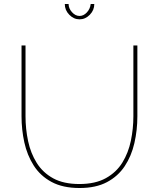

<svg xmlns="http://www.w3.org/2000/svg" viewBox="-20 -938 796 963"><path d="M379 5Q295 5 238.5 -25.5Q182 -56 149 -108Q116 -160 102 -224Q88 -288 88 -355V-710H108V-355Q108 -291 121 -230Q134 -169 164.5 -120.5Q195 -72 247 -43.5Q299 -15 378 -15Q458 -15 511 -44.5Q564 -74 594 -123Q624 -172 636.5 -232.5Q649 -293 649 -355V-710H669V-355Q669 -285 654 -220Q639 -155 605.5 -104.5Q572 -54 516.5 -24.5Q461 5 379 5ZM379 -858Q399 -858 415.5 -875.5Q432 -893 435 -918H453Q453 -887 430.5 -864Q408 -841 379 -841Q350 -841 327.5 -864Q305 -887 305 -918H324Q324 -896 341 -877Q358 -858 379 -858Z"/></svg>

Font: Raleway Thin
Style: Regular
Weight: 100
Designer: Matt McInerney, Pablo Impallari, Rodrigo Fuenzalida
Foundry: Matt McInerney, Pablo Impallari, Rodrigo Fuenzalida
Version: Version 4.026